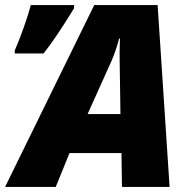

<svg xmlns="http://www.w3.org/2000/svg" viewBox="-39 -734 750 754"><path d="M331 -714H580L627 0H440L438 -133H234L180 0H-19ZM434 -286 431 -491Q430 -525 432 -583H429Q416 -534 399 -495L305 -286ZM19 -536Q35 -572 53.5 -624Q72 -676 82 -714H252V-702L236 -676Q213 -639 187 -600Q161 -561 132 -524H19Z"/></svg>

Font: Noto Sans Display Black
Style: Italic
Weight: 900
Italic angle: -12°
Designer: Monotype Design team
Foundry: Monotype Imaging Inc.
Version: Version 1.000